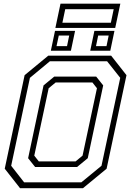

<svg xmlns="http://www.w3.org/2000/svg" viewBox="-20 -994 693 1014"><path d="M86 0 5 -103 110 -597 235 -700H567L648 -597L543 -103L418 0ZM185 -141.5H379L416 -172L492 -528L468 -558.5H274L237 -528L161 -172ZM107.5 -31H409.5L516 -118.5L615 -583L545.5 -670.5H243.5L138 -583L39 -118.5ZM165.5 -112 128.5 -158.5 210 -543 266.5 -589.5H488L525 -543L443.5 -158.5L387 -112ZM456.5 -726 478.5 -831H584.5L562.5 -726ZM248.5 -726 270.5 -831H376.5L354.5 -726ZM278.5 -750.5H334L345.5 -806.5H290.5ZM487 -750.5H542.5L554 -806.5H498.5ZM272.5 -846.5 299.5 -974.5H615.5L588.5 -846.5ZM309.5 -874H565.5L580.5 -945.5H324.5Z"/></svg>

Font: Tourney Light
Style: Italic
Weight: 300
Italic angle: -12°
Version: Version 1.015